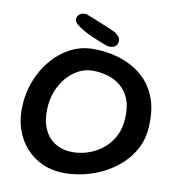

<svg xmlns="http://www.w3.org/2000/svg" viewBox="-90 -911 930 1000"><g transform="rotate(10 375.0 -411.0)"><path d="M316 7Q253 7 201 -16Q149 -39 112 -80.5Q75 -122 56 -178.5Q37 -235 41 -303Q44 -371 68.5 -434Q93 -497 135 -547Q177 -597 233 -626.5Q289 -656 355 -656Q406 -656 457.5 -645Q509 -634 556 -609.5Q603 -585 639 -545Q675 -505 694 -447Q713 -389 709 -310Q706 -246 680.5 -195.5Q655 -145 614.5 -107Q574 -69 524 -43.5Q474 -18 420.5 -5.5Q367 7 316 7ZM340 -108Q372 -108 404.5 -116.5Q437 -125 467.5 -142.5Q498 -160 522.5 -186.5Q547 -213 562 -248.5Q577 -284 579 -328Q583 -389 566 -430.5Q549 -472 518.5 -497Q488 -522 449.5 -533Q411 -544 371 -544Q331 -544 296 -525.5Q261 -507 233.5 -475Q206 -443 189.5 -400.5Q173 -358 171 -310Q168 -247 188 -201.5Q208 -156 247.5 -132Q287 -108 340 -108ZM422 -684Q404 -690 382.5 -698.5Q361 -707 338 -717Q315 -727 293 -739.5Q271 -752 253 -766Q253 -766 249 -769.5Q245 -773 241.5 -779.5Q238 -786 237.5 -794Q237 -802 243 -812Q249 -821 257.5 -824.5Q266 -828 274 -828.5Q282 -829 287.5 -827.5Q293 -826 293 -826Q326 -813 363 -798Q400 -783 449 -761Q449 -761 455 -756.5Q461 -752 468 -744.5Q475 -737 477 -725.5Q479 -714 472 -700Q467 -691 459 -687.5Q451 -684 442.5 -683Q434 -682 428 -683Q422 -684 422 -684Z"/></g></svg>

Font: Sour Gummy Black Medium
Style: Regular
Weight: 500
Version: Version 1.000